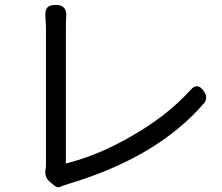

<svg xmlns="http://www.w3.org/2000/svg" viewBox="-20 -755 903 781"><path d="M200 -1 183 -15Q158 -37 166 -69Q167 -74 167 -85V-365V-646Q167 -656 165 -681Q165 -683 165 -684Q162 -711 171.5 -723Q181 -735 207 -735Q255 -735 249 -683Q248 -670 248 -646V-90Q381 -123 518 -203Q661 -285 754 -388Q783 -423 810 -383Q828 -356 809 -334Q619 -114 255 -6Q253 -5 250 -4Q239 -1 232 2Q215 12 200 -1Z"/></svg>

Font: GenSenRounded TW R
Style: Regular
Weight: 400
Version: Version 1.501;PS 1;hotconv 16.6.51;makeotf.lib2.5.65220